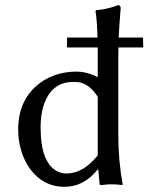

<svg xmlns="http://www.w3.org/2000/svg" viewBox="-20 -718 578 748"><path d="M537.1 -571.8 538.1 -533.2H441.4Q440.9 -516.6 440.9 -500V-191.9Q440.9 -91.3 458 0L456.1 2.9Q436 0 411.6 0Q398.9 0 377 2.9Q368.2 2.9 368.2 0L362.8 -58.1H360.8Q307.6 9.3 231.9 9.8Q140.6 9.8 88.4 -73.2Q51.3 -133.8 50.8 -212.9Q50.8 -332 136.7 -395.5Q196.3 -438.5 276.9 -439Q316.9 -439 356.9 -419.4Q359.9 -418 360.8 -417V-481.9Q360.8 -508.3 360.8 -533.2H241.2V-571.8H359.9Q357.9 -640.1 352.1 -674.8L354 -678.2Q399.9 -682.1 440.9 -698.2Q449.2 -696.3 450.2 -688Q444.3 -613.8 442.4 -571.8ZM360.8 -112.8V-340.8Q329.6 -390.1 288.1 -397.5Q277.3 -398.9 266.1 -398.9Q190.4 -398.9 157.7 -327.6Q138.2 -284.7 138.2 -221.2Q138.2 -84 203.6 -50.3Q220.2 -42.5 237.8 -42Q303.2 -42 358.4 -109.9Q359.9 -111.8 360.8 -112.8Z"/></svg>

Font: Linux Biolinum O
Style: Regular
Weight: 400
Designer: Philipp H. Poll
Foundry: Philipp H. Poll
Version: Version 1.0.4